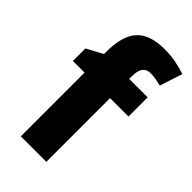

<svg xmlns="http://www.w3.org/2000/svg" viewBox="-236 -832 899 899"><g transform="rotate(45 213.5 -382.5)"><path d="M389 -422H267V0H98V-422H21V-505L101 -548V-562Q101 -669 145 -717Q189 -765 286 -765Q327 -765 360 -758.5Q393 -752 427 -741L390 -628Q375 -632 357 -635.5Q339 -639 319 -639Q267 -639 267 -569V-549H389Z"/></g></svg>

Font: Noto Sans Meetei Mayek ExtraBold
Style: Regular
Weight: 800
Designer: Monotype Design Team and Neelakash Kshetrimayum
Foundry: Monotype Imaging Inc.
Version: Version 2.002; ttfautohint (v1.8.4.7-5d5b)